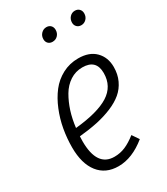

<svg xmlns="http://www.w3.org/2000/svg" viewBox="-186 -825 803 921"><g transform="rotate(-30 215.5 -364.5)"><path d="M216.8 -664.1Q202.1 -664.1 193.1 -673.1Q184.1 -682.1 184.1 -696.8Q184.1 -715.3 196.3 -727.8Q208.5 -740.2 225.1 -740.2Q239.7 -740.2 248.8 -731Q257.8 -721.7 257.8 -707Q257.8 -688.5 246.1 -676.3Q234.4 -664.1 216.8 -664.1ZM376 -664.1Q361.3 -664.1 352.1 -673.3Q342.8 -682.6 342.8 -696.8Q342.8 -715.3 354.5 -727.8Q366.2 -740.2 382.8 -740.2Q397.5 -740.2 406.7 -731Q416 -721.7 416 -707Q416 -688.5 404.3 -676.3Q392.6 -664.1 376 -664.1ZM282.2 -534.2Q343.3 -534.2 376.7 -500.5Q410.2 -466.8 410.2 -413.1Q410.2 -373 395 -340.6Q379.9 -308.1 353.3 -285.6Q326.7 -263.2 287.4 -246.8Q248 -230.5 203.1 -220.9Q158.2 -211.4 103 -206.1Q102.1 -197.3 102.1 -179.2Q102.1 -38.1 198.2 -38.1Q230.5 -38.1 259 -50.3Q287.6 -62.5 319.8 -87.9L345.2 -50.8Q269 11.2 192.9 11.2Q122.1 11.2 83 -38.6Q43.9 -88.4 43.9 -178.2Q43.9 -228.5 52.7 -278.1Q61.5 -327.6 80.6 -374.3Q99.6 -420.9 127 -456.3Q154.3 -491.7 194.3 -512.9Q234.4 -534.2 282.2 -534.2ZM106.9 -250Q232.4 -262.2 293.2 -300.5Q354 -338.9 354 -412.1Q354 -486.8 277.8 -486.8Q240.2 -486.8 209.5 -466.8Q178.7 -446.8 158.4 -412.4Q138.2 -377.9 125.2 -337.2Q112.3 -296.4 106.9 -250Z"/></g></svg>

Font: Fira Sans Compressed Light
Style: Italic
Weight: 300
Width: 3
Italic angle: -8°
Designer: Carrois Corporate & Edenspiekermann AG
Foundry: Carrois Corporate GbR & Edenspiekermann AG
Version: Version 4.203;PS 004.203;hotconv 1.0.88;makeotf.lib2.5.64775